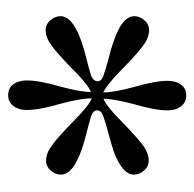

<svg xmlns="http://www.w3.org/2000/svg" viewBox="-23 -814 486 481"><g transform="rotate(-90 220.5 -574.0)"><path d="M420 -481Q420 -468 410 -456Q400 -444 385 -444Q366 -444 346 -459Q326 -474 295 -504Q269 -530 255 -541Q242 -552 229 -559V-558Q229 -532 243 -480Q258 -429 258 -397Q258 -377 248.5 -364Q239 -351 221 -351Q204 -351 194 -364Q184 -377 184 -397Q184 -429 199 -480Q213 -532 213 -558Q211 -558 203.5 -553.5Q196 -549 187 -541Q173 -530 147 -504Q116 -474 96.5 -459.5Q77 -445 58 -445Q43 -445 33 -457Q23 -469 23 -482Q23 -502 50 -518Q65 -527 82.5 -533Q100 -539 127 -546Q160 -555 170 -559Q184 -564 184 -574Q184 -584 170 -589Q144 -597 130 -600Q125 -601 98 -609Q71 -617 50 -629Q23 -645 23 -665Q23 -678 33 -690Q43 -702 58 -702Q77 -702 97 -687Q117 -672 148 -642Q174 -616 188 -605Q197 -597 204.5 -592.5Q212 -588 214 -588V-590Q214 -616 200 -668Q185 -719 185 -751Q185 -771 195 -784Q205 -797 222 -797Q240 -797 249.5 -784Q259 -771 259 -751Q259 -719 244 -668Q230 -616 230 -590Q232 -590 239.5 -594.5Q247 -599 256 -607Q270 -618 296 -644Q327 -674 346.5 -688.5Q366 -703 385 -703Q400 -703 410 -691Q420 -679 420 -666Q420 -646 393 -630Q367 -614 310 -600Q296 -597 270 -589Q257 -583 257 -573Q257 -564 269 -559Q286 -553 312 -546Q365 -533 393 -517Q420 -501 420 -481Z"/></g></svg>

Font: Shippori Mincho B1
Style: Regular
Weight: 400
Designer: FONTDASU
Foundry: FONTDASU / Google Inc. / but / Adobe
Version: Version 3.110; ttfautohint (v1.8.3)